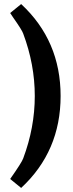

<svg xmlns="http://www.w3.org/2000/svg" viewBox="-20 -789 358 944"><path d="M94 -624Q89 -640 44 -704L30 -725L84 -769Q278 -589 278 -317Q278 -45 84 135L30 91Q87 10 94 -10Q151 -162 151 -317Q151 -472 94 -624Z"/></svg>

Font: Andada SC
Style: Bold
Weight: 700
Designer: Carolina Giovagnoli
Foundry: Carolina Giovagnoli
Version: Version 1.003